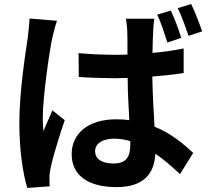

<svg xmlns="http://www.w3.org/2000/svg" viewBox="-20 -862 1040 943"><path d="M973 -708C960 -745 938 -803 919 -842L853 -822C873 -782 891 -729 906 -686L973 -708ZM870 -676C858 -715 838 -771 819 -810L752 -790C772 -750 788 -696 802 -653L870 -676ZM224 53C223 39 223 23 223 12C222 2 225 -20 228 -34C235 -70 251 -126 269 -184L273 -195C274 -198 275 -202 276 -205L279 -216C286 -235 292 -254 298 -272L237 -320C234 -312 231 -305 228 -298L224 -289C214 -266 203 -243 194 -218C191 -238 190 -265 190 -284C190 -384 222 -605 236 -672C240 -690 252 -739 260 -760L125 -771C124 -739 119 -702 116 -674C104 -596 75 -408 75 -257C75 -122 93 -8 114 61L224 53ZM743 -107C783 -80 822 -46 864 -7L929 -111C882 -154 823 -206 739 -240C735 -308 730 -389 728 -486C780 -490 827 -495 873 -502L882 -503V-624C833 -614 783 -607 729 -602C729 -642 731 -678 732 -701V-708C733 -729 735 -751 738 -770H598C602 -751 605 -722 605 -706C606 -689 606 -660 606 -625V-613C606 -611 606 -608 606 -606V-594C591 -593 576 -593 562 -593H552H532C507 -593 482 -594 458 -595H448C440 -596 432 -596 424 -597H414L405 -598L395 -599C385 -599 376 -600 366 -601L367 -484C393 -482 419 -481 445 -480H454C464 -479 474 -479 483 -479H493C508 -478 522 -478 537 -478C541 -478 544 -478 547 -478H557C573 -479 590 -479 607 -479C607 -461 608 -442 608 -423V-413C609 -409 609 -406 609 -402V-392C611 -350 613 -308 615 -272C594 -275 573 -276 550 -276C414 -276 332 -207 332 -105C332 0 414 57 552 57C688 57 738 -11 743 -107ZM447 -119C447 -157 484 -181 540 -181C568 -181 593 -177 620 -169V-151C620 -92 600 -59 538 -59C489 -59 453 -75 448 -110L447 -118V-119Z"/></svg>

Font: Glow Sans SC Normal
Style: Bold
Weight: 700
Designer: Ryoko NISHIZUKA (kana, bopomofo & ideographs); Paul D. Hunt (Latin, Greek & Cyrillic); Sandoll Communications, Soo-young
Version: Version 0.93